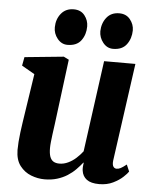

<svg xmlns="http://www.w3.org/2000/svg" viewBox="-55 -832 714 889"><g transform="rotate(5 302.0 -388.0)"><path d="M185 10Q153.5 10 122.5 -2Q91.5 -14 70.5 -41.2Q49.5 -68.5 49 -114.5Q49 -131.5 50.5 -152.5Q52 -173.5 55 -196.8Q58 -220 61.5 -243.8Q65 -267.5 68.5 -290L96 -471L36 -505.5L43.5 -545.5L225 -563.5L249 -551.5L215.5 -288Q213 -267 210 -245Q207 -223 204.2 -202.8Q201.5 -182.5 199.8 -165.5Q198 -148.5 198 -136.5Q198 -112 203.2 -97Q208.5 -82 219.5 -75.2Q230.5 -68.5 247.5 -68.5Q268 -68.5 288 -78Q308 -87.5 324.8 -102.8Q341.5 -118 354.5 -135L412.5 -559H558L494.5 -104Q492.5 -85 498 -76.5Q503.5 -68 513.5 -68Q522.5 -68 532 -72.8Q541.5 -77.5 559 -91.5L572.5 -60Q567 -51 549.2 -34.2Q531.5 -17.5 503.5 -3.8Q475.5 10 439 10Q400.5 10 381 -4.8Q361.5 -19.5 358 -45Q357.5 -48 357.2 -52.2Q357 -56.5 357.2 -61.5Q357.5 -66.5 358.2 -72Q359 -77.5 359.5 -82L358 -83Q345 -66.5 328.5 -49.8Q312 -33 290.8 -19.5Q269.5 -6 243.2 2Q217 10 185 10ZM236.5 -619.5Q209 -619.5 190 -643Q171 -666.5 171.5 -696Q172 -733.5 193.5 -759.8Q215 -786 252 -786Q285 -786 302.8 -763.2Q320.5 -740.5 320.5 -712.5Q320.5 -674.5 300.2 -647Q280 -619.5 236.5 -619.5ZM448.5 -619.5Q420.5 -619.5 401.8 -643Q383 -666.5 383 -696Q384 -733.5 405 -759.8Q426 -786 463.5 -786Q496 -786 514.2 -763.2Q532.5 -740.5 532.5 -712.5Q532 -674.5 511.5 -647Q491 -619.5 448.5 -619.5Z"/></g></svg>

Font: Merriweather 28pt ExtraBold
Style: Italic
Weight: 800
Italic angle: -7.8°
Version: Version 2.101